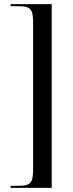

<svg xmlns="http://www.w3.org/2000/svg" viewBox="-20 -780 355 928"><path d="M31 128H230V-760H31V-750H72C127 -750 140 -735 140 -672V40C140 103 127 118 72 118H31Z"/></svg>

Font: Noto Serif Display Condensed
Style: Regular
Weight: 400
Width: 3
Designer: Monotype Design Team
Foundry: Monotype Imaging Inc.
Version: Version 2.009